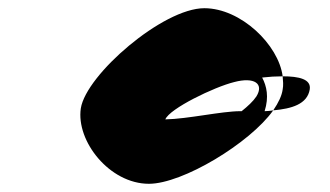

<svg xmlns="http://www.w3.org/2000/svg" viewBox="-20 -742 804 468"><path d="M177 -478C165 -398 247 -294 343 -294C425 -294 589 -393 646 -473C640 -472 632 -471 625 -471C636 -506 630 -532 619 -553C636 -555 653 -556 669 -556C659 -633 567 -722 478 -722C377 -722 190 -560 177 -478ZM383 -451C393 -477 502 -530 551 -542C600 -555 624 -538 605 -507C597 -495 584 -483 569 -471H566C520 -471 438 -452 383 -451ZM646 -473C691 -477 729 -488 735 -524C739 -549 709 -556 669 -556C670 -545 671 -534 669 -524C667 -509 659 -492 646 -473Z"/></svg>

Font: Ampere
Style: SCExtIta
Weight: 400
Version: Version 1